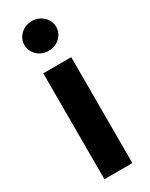

<svg xmlns="http://www.w3.org/2000/svg" viewBox="-198 -791 650 831"><g transform="rotate(-30 127.0 -375.0)"><path d="M57.1 0V-529.3H196.8V0ZM127 -601.6Q93.8 -601.6 70.6 -623.3Q47.4 -645 47.4 -675.8Q47.4 -706.5 70.6 -728.3Q93.8 -750 127 -750Q159.7 -750 182.9 -728.3Q206.1 -706.5 206.1 -675.8Q206.1 -645 182.9 -623.3Q159.7 -601.6 127 -601.6Z"/></g></svg>

Font: Inter Cardless Tabular Bold
Style: Bold
Weight: 700
Designer: Rasmus Andersson
Foundry: rsms
Version: Version 4.000;git-4fc901f